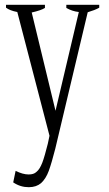

<svg xmlns="http://www.w3.org/2000/svg" viewBox="-20 -568 454 799"><path d="M393 -548C393 -548 256 -548 256 -548C256 -548 256 -535 256 -535C272 -526 289 -520 308 -518C308 -518 211 -107 211 -107C211 -107 112 -516 112 -516C138 -522 156 -528 167 -535C167 -535 167 -548 167 -548C167 -548 5 -548 5 -548C5 -548 5 -536 5 -536C16 -528 31 -522 52 -518C52 -518 186 -3 186 -3C186 -3 179 30 179 30C170 65 163 91 156 109C149 127 141 140 132 147C124 155 113 158 99 158C83 158 65 153 45 143C45 143 35 191 35 191C56 205 77 211 100 211C121 211 138 205 151 194C164 182 175 165 183 143C191 121 200 90 210 51C210 51 345 -517 345 -517C365 -523 381 -529 393 -536C393 -536 393 -548 393 -548Z"/></svg>

Font: BUSH 25 TRIRONG 0515 A
Style: Regular
Weight: 400
Designer: Katatrad Team
Foundry: CadsonDemak